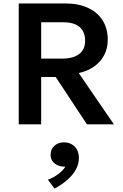

<svg xmlns="http://www.w3.org/2000/svg" viewBox="-20 -720 712 1112"><path d="M88.5 0V-700H359.5Q434 -700 489 -674.8Q544 -649.5 574 -602.5Q604 -555.5 604 -490.5Q604 -438.5 582.5 -399Q561 -359.5 523.2 -333.5Q485.5 -307.5 436 -297L639.5 0H483.5L302.5 -274H218.5V0ZM218.5 -380.5H340.5Q403 -380.5 438 -406.8Q473 -433 473 -483.5Q473 -536 441 -563.5Q409 -591 347 -591H218.5ZM296 372.5 257.5 321Q292 308 319 287.2Q346 266.5 358.5 245Q335.5 246 316 238Q296.5 230 284.8 214.5Q273 199 273 178Q273 144.5 294.8 124.5Q316.5 104.5 350.5 104.5Q388.5 104.5 412.8 129.2Q437 154 437 195Q437 227.5 421.2 258.5Q405.5 289.5 374.2 318Q343 346.5 296 372.5Z"/></svg>

Font: Geologica Roman Medium
Style: Regular
Weight: 500
Designer: Sindre Bremnes, Frode Helland
Foundry: Monokrom Skriftforlag AS
Version: Version 1.010;gftools[0.9.28]